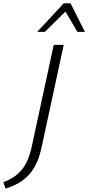

<svg xmlns="http://www.w3.org/2000/svg" viewBox="-87 -927 529 1151"><path d="M104 -51 235 -658H295L163 -47Q151 11 131 53Q111 95 83.5 124Q56 153 21.5 172Q-13 191 -54 204L-67 165Q-33 153 -6 135Q21 117 42 92.5Q63 68 78.5 32Q94 -4 104 -51ZM136 -736 295 -907H336L319 -871L182 -736ZM377 -736 298 -870 295 -907H336L422 -736Z"/></svg>

Font: Ysabeau Office Light
Style: Italic
Weight: 300
Italic angle: -12°
Designer: Christian Thalmann (Catharsis Fonts)
Version: Version 2.001;gftools[0.9.30]; featfreeze: tnum,lnum,ss02